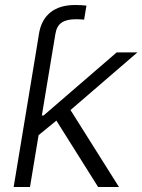

<svg xmlns="http://www.w3.org/2000/svg" viewBox="-20 -749 570 769"><path d="M107.9 -441.9 124 -539.1 136.2 -614.3Q145.5 -670.4 182.4 -699.7Q219.2 -729 281.2 -729Q294.4 -729 306.4 -728.3Q318.4 -727.5 326.2 -726.6L316.9 -670.4Q308.6 -671.4 299.1 -671.6Q289.6 -671.9 283.2 -671.9Q246.1 -671.9 226.6 -658.2Q207 -644.5 202.1 -614.3L189.5 -539.1L173.3 -441.9ZM128.4 -202.6 142.1 -286.6H154.8L447.3 -539.1H530.3L240.2 -289.1L232.9 -288.1ZM34.7 0 124 -539.1H189.5L100.1 0ZM373 0 199.2 -276.4 253.9 -321.8 456.5 0Z"/></svg>

Font: Inter 18pt Light
Style: Italic
Weight: 300
Italic angle: -9.3988°
Designer: Rasmus Andersson
Foundry: rsms
Version: Version 4.001;git-66647c0bb